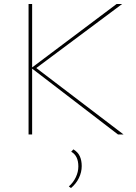

<svg xmlns="http://www.w3.org/2000/svg" viewBox="-20 -678 684 968"><path d="M575 0 142 -332V0H124V-658H142V-338L568 -658H596L163 -335L603 0ZM327 262Q349 243 362 216Q375 189 375 161Q375 107 339 87L350 75Q373 89 382.5 110Q392 131 392 159Q392 190 378 219Q364 248 338 270Z"/></svg>

Font: Ysabeau Thin
Style: Regular
Weight: 200
Designer: Christian Thalmann (Catharsis Fonts)
Version: Version 0.003